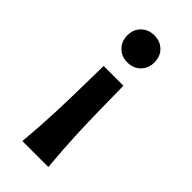

<svg xmlns="http://www.w3.org/2000/svg" viewBox="-238 -595 856 856"><g transform="rotate(45 190.5 -167.0)"><path d="M119.6 -285.6H244.1Q245.6 -214.8 246.3 -141.6Q247.1 -68.4 250.7 16.6Q254.4 101.6 263.7 207.5H100.1Q109.4 101.6 112.8 16.6Q116.2 -68.4 117.2 -141.6Q118.2 -214.8 119.6 -285.6ZM97.7 -456.5Q97.7 -494.6 121.8 -518.3Q146 -542 183.1 -542Q220.7 -542 244.6 -518.3Q268.6 -494.6 268.6 -456.5Q268.6 -419.4 244.6 -395.3Q220.7 -371.1 183.1 -371.1Q146 -371.1 121.8 -395.3Q97.7 -419.4 97.7 -456.5Z"/></g></svg>

Font: Andika
Style: Bold
Weight: 700
Designer: Victor Gaultney, Annie Olsen, Julie Remington, Don Collingsworth, Eric Hays, Becca Hirsbrunner
Foundry: SIL International
Version: Version 6.101